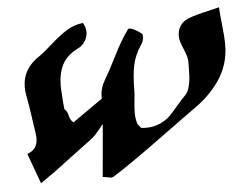

<svg xmlns="http://www.w3.org/2000/svg" viewBox="-42 -557 770 608"><g transform="rotate(-5 342.5 -252.5)"><path d="M674.8 -505.9Q675.8 -485.8 679.9 -447.3Q684.1 -408.7 684.1 -389.2Q684.1 -368.2 682.1 -356.9Q675.3 -308.6 646 -268.1Q616.7 -227.5 573.2 -196.8Q548.8 -179.7 451.9 -108.9Q355 -38.1 294.9 0Q289.1 1.5 287.1 1.5Q285.2 1.5 275.9 -0.5Q266.6 -2.4 261.2 -2.9L272 -124Q272.5 -130.4 273.9 -145.8Q275.4 -161.1 275.9 -169.9Q272.5 -166 264.2 -155.5Q255.9 -145 249.3 -137.9Q242.7 -130.9 234.9 -125Q211.4 -107.9 169.2 -75.9Q127 -43.9 113.8 -34.2Q95.7 -21 64.9 0L29.8 -96.2Q63 -107.4 63 -143.1Q63 -153.3 59.1 -175.8Q58.1 -183.1 53.2 -216.8Q48.3 -250.5 44.9 -268.1Q40 -291.5 40 -307.1Q40 -365.7 94.2 -400.9Q108.9 -410.6 136.5 -435.5Q164.1 -460.4 188.2 -475.6Q212.4 -490.7 241.2 -494.1Q250 -479.5 250 -464.8Q250 -448.2 240.7 -434.6Q231.4 -420.9 220.2 -416Q182.1 -397 168 -368.7Q153.8 -340.3 153.8 -301.8Q153.8 -290.5 155.5 -269.5Q157.2 -248.5 157.2 -244.1Q159.2 -230.5 159.2 -227.1Q168 -219.7 170.9 -205.6Q173.8 -191.4 184.1 -183.1Q277.8 -248.5 279.8 -250V-255.9Q279.8 -283.7 295.9 -310.1Q311 -335 334.2 -381.6Q357.4 -428.2 380.9 -460.9Q385.3 -466.8 398.9 -460.2Q412.6 -453.6 424.8 -443.8Q426.8 -441.9 426.8 -436Q426.8 -418.9 418 -408.2Q398.4 -378.9 391.6 -347.2Q384.8 -315.4 384.8 -265.1Q384.8 -255.4 382.3 -234.6Q379.9 -213.9 379.9 -195.8Q379.9 -177.7 384.8 -162.1Q385.3 -159.2 396 -147Q401.9 -146 413.1 -146Q437 -146 456.8 -155.3Q476.6 -164.6 487.1 -175Q497.6 -185.5 515.4 -206.3Q533.2 -227.1 543.9 -237.8Q546.9 -240.7 549.6 -245.1Q552.2 -249.5 554 -253.4Q555.7 -257.3 557.1 -263.7Q558.6 -270 559.6 -274.2Q560.5 -278.3 561.3 -286.1Q562 -293.9 562.3 -297.9Q562.5 -301.8 562.7 -310.5Q563 -319.3 563 -322.5Q563 -325.7 563 -335Q563 -344.2 563 -346.2Q563 -358.4 551.5 -384.8Q540 -411.1 540 -424.8Q540 -465.3 577.1 -480Q590.3 -484.9 605.5 -489Q620.6 -493.2 641.4 -497.8Q662.1 -502.4 674.8 -505.9Z"/></g></svg>

Font: Sonetni venez Italic
Style: Regular
Weight: 400
Italic angle: -14°
Designer: Alja Herlah
Foundry: Type Salon
Version: Version 1.000;hotconv 1.0.109;makeotfexe 2.5.65596